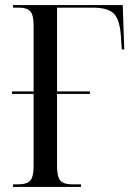

<svg xmlns="http://www.w3.org/2000/svg" viewBox="-20 -734 523 754"><path d="M31 0V-10H50Q86 -10 99 -25Q112 -40 112 -82V-365H27V-375H112V-633Q112 -675 99 -689.5Q86 -704 55 -704H31V-714H462L468 -540H458L455 -589Q451 -655 428 -679.5Q405 -704 344 -704H204V-375H333V-365H204V-83Q204 -41 216.5 -25.5Q229 -10 264 -10H298V0Z"/></svg>

Font: Noto Serif Display Condensed
Style: Regular
Weight: 400
Width: 3
Designer: Monotype Design Team
Foundry: Monotype Imaging Inc.
Version: Version 2.009